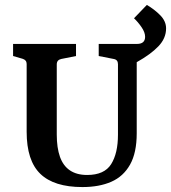

<svg xmlns="http://www.w3.org/2000/svg" viewBox="-20 -750 693 778"><path d="M33 -523V-572H288V-523L228 -511Q210 -507 210 -489V-205Q210 -151 223 -114.5Q236 -78 263.5 -59.5Q291 -41 333 -41Q403 -41 430.5 -85Q458 -129 458 -204V-490Q458 -508 441 -511L380 -523V-572H535Q568 -572 568 -601Q568 -619 553.5 -640Q539 -661 523 -676L575 -730Q606 -712 629.5 -688Q653 -664 653 -635Q653 -595 622 -562.5Q591 -530 534 -498V-210Q534 -131 507 -83Q480 -35 431 -13.5Q382 8 314 8Q199 8 143.5 -45.5Q88 -99 88 -216V-491Q88 -507 71 -512Z"/></svg>

Font: Rasa SemiBold
Style: Regular
Weight: 600
Designer: Anna Giedrys (Yrsa+Rasa design), David Brezina (Yrsa art-direction, Rasa art-direction, design)
Foundry: Rosetta Type Foundry
Version: Version 2.004